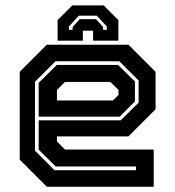

<svg xmlns="http://www.w3.org/2000/svg" viewBox="-20 -710 666 730"><path d="M468.5 -540 571.5 -437V-294.5L468.5 -191.5H196.5V-172L227 -141.5H564.5V0H158L55 -103V-437L158 -540ZM429 -463 493 -400V-324.5L435 -266.5H127V-395L196 -463ZM434 -477H191L113 -399V-137L187 -63H497V-77H192L127 -141V-252.5H439L507 -319.5V-404ZM399.5 -398.5H227L196.5 -368V-328H409.5L430.5 -349V-368ZM374 -689.5 430 -633.5V-555.5H334V-593.5H295V-555.5H199V-633.5L255 -689.5ZM348 -650.5H280L242 -609.5V-596.5H256V-607.5L283 -637H345L372 -607.5V-596.5H386V-609.5Z"/></svg>

Font: Tourney Thin
Style: Bold
Weight: 700
Version: Version 1.015